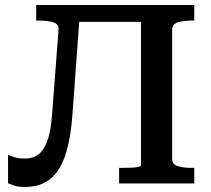

<svg xmlns="http://www.w3.org/2000/svg" viewBox="-20 -730 841 764"><path d="M241 -710H611V-643H241ZM454 0V-62H463Q480 -62 498 -62.5Q516 -63 528.5 -65.5Q541 -68 541 -71V-710H753V-648H743Q709 -648 687 -641Q665 -634 665 -612V-98Q665 -76 687 -69Q709 -62 743 -62H753V0ZM188 -285 213 -612Q215 -634 192.5 -641Q170 -648 136 -648H124V-710H300L269 -283Q262 -179 240 -113Q218 -47 178.5 -16.5Q139 14 80 14Q55 14 38.5 9Q22 4 12 -1V-114Q19 -111 35.5 -105Q52 -99 78 -99Q114 -99 136.5 -118.5Q159 -138 171.5 -179Q184 -220 188 -285Z"/></svg>

Font: Roboto Serif Medium
Style: Regular
Weight: 500
Designer: Greg Gazdowicz
Foundry: Commercial Type
Version: Version 1.008